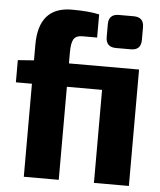

<svg xmlns="http://www.w3.org/2000/svg" viewBox="-52 -765 673 810"><g transform="rotate(5 284.5 -360.0)"><path d="M524 -493V0H376V-394H227V0H79V-394H11V-488L79 -493V-559Q79 -720 220 -720Q292 -720 336 -710V-612H273Q247 -612 237 -596Q227 -580 227 -540V-493ZM419 -715H482Q525 -715 525 -672V-618Q525 -575 482 -575H419Q376 -575 376 -618V-672Q376 -715 419 -715Z"/></g></svg>

Font: exo2condensed_b
Style: Bold
Weight: 700
Width: 3
Designer: Natanael Gama
Version: Version 1.001;PS 001.001;hotconv 1.0.70;makeotf.lib2.5.58329